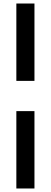

<svg xmlns="http://www.w3.org/2000/svg" viewBox="-20 -826 289 1092"><path d="M73 -366H176V-806H73ZM73 246H176V-194H73Z"/></svg>

Font: Meta Space Medium
Style: Regular
Weight: 500
Designer: Meta Pool / Florian Karsten
Foundry: Meta Pool / Florian Karsten
Version: Version 2.000;Glyphs 3.1.1 (3137)